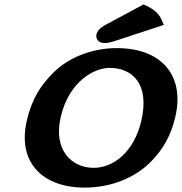

<svg xmlns="http://www.w3.org/2000/svg" viewBox="-20 -844 828 874"><path d="M623.6 -295.3C590.6 -152 496 -80 406.6 -80C306.6 -80 221.6 -160.3 256.3 -310.7C294.3 -475.3 410.1 -535 478.8 -535C587.1 -535 661 -457.2 623.6 -295.3ZM512 -625C401.7 -625 293.8 -584.4 221.8 -512.3C166.9 -456.7 125.7 -397.1 102.1 -295C57.8 -103.2 175.2 10 365.4 10C488.7 10 598.7 -36.7 670.5 -111.5C721.2 -164.8 757.6 -223.6 778.2 -312.6C822.3 -503.7 712.1 -625 512 -625ZM633.2 -823.7 457.9 -729.5C438.2 -719 422.8 -703.8 419.1 -688C414.4 -667.4 428.6 -648 455.1 -648C471.7 -648 490.2 -652.7 516.7 -661.9L725.8 -730.7L714.7 -755.8C702.9 -782.4 679.1 -802.8 646.5 -817.7Z"/></svg>

Font: Linux Libertine Mono O 
Style: Mono Bold Oblique
Weight: 400
Italic angle: -13°
Designer: Philipp H. Poll
Foundry: Philipp H. Poll
Version: Version 5.1.7